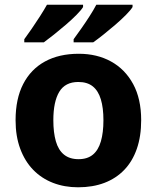

<svg xmlns="http://www.w3.org/2000/svg" viewBox="-20 -786 667 816"><path d="M580 -275.1Q580 -206.7 561.5 -153.5Q543 -100.3 508.1 -64Q473.2 -27.7 423.7 -8.8Q374.2 10 311.8 10Q254.1 10 205.4 -8.8Q156.7 -27.7 121.3 -64Q85.9 -100.3 66.1 -153.5Q46.2 -206.7 46.2 -275.1Q46.2 -366.1 78.6 -428.9Q111 -491.8 171 -524.6Q231 -557.5 314.8 -557.5Q392.5 -557.5 452 -524.6Q511.6 -491.8 545.8 -428.9Q580 -366.1 580 -275.1ZM206.7 -275.1Q206.7 -222.8 217.4 -185.4Q228.2 -148 252.1 -128.8Q276 -109.5 313.8 -109.5Q351.6 -109.5 374.8 -128.8Q398 -148 408.8 -185.4Q419.6 -222.8 419.6 -275.1Q419.6 -327.6 408.6 -363.8Q397.7 -400.1 374.3 -418.9Q350.9 -437.6 312.8 -437.6Q257.1 -437.6 231.9 -395.8Q206.7 -353.9 206.7 -275.1ZM543.3 -756Q535.3 -743 515.6 -723Q495.9 -703 470.4 -681Q444.8 -659 419.9 -639.2Q395 -619.3 376 -606H292.9V-619.3Q306.9 -638.3 325 -664.1Q343.1 -689.8 360.6 -717Q378.1 -744.2 389.4 -766H543.3ZM333 -756Q325 -743 305.3 -723Q285.6 -703 260 -681Q234.4 -659 209.5 -639.2Q184.6 -619.3 166.3 -606H83.2V-619.3Q97.2 -638.3 114.9 -664Q132.6 -689.7 150 -716.8Q167.3 -744 179.7 -766H333Z"/></svg>

Font: Noto Sans Oriya
Style: Regular
Weight: 400
Designer: Amélie Bonet and Sol Matas
Foundry: Google LLC
Version: Version 2.006